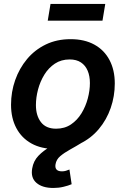

<svg xmlns="http://www.w3.org/2000/svg" viewBox="-20 -746 640 976"><path d="M260.7 11.2Q189.9 11.2 139.9 -16.6Q89.8 -44.4 63 -95Q36.1 -145.5 36.1 -213.4Q36.1 -278.8 57.1 -338.6Q78.1 -398.4 117.4 -445.6Q156.7 -492.7 212.6 -519.8Q268.6 -546.9 338.9 -546.9Q409.2 -546.9 459.5 -519.3Q509.8 -491.7 536.6 -440.9Q563.5 -390.1 563.5 -321.8Q563.5 -256.8 542.7 -197Q522 -137.2 482.4 -90.1Q442.9 -43 387 -15.9Q331.1 11.2 260.7 11.2ZM265.1 -91.8Q308.6 -91.8 340.8 -113.5Q373 -135.3 394.3 -170.2Q415.5 -205.1 426.3 -245.6Q437 -286.1 437 -323.7Q437 -359.9 425.5 -386.7Q414.1 -413.6 391.4 -428.7Q368.7 -443.8 334 -443.8Q291 -443.8 258.8 -422.4Q226.6 -400.9 205.3 -366.2Q184.1 -331.5 173.3 -290.8Q162.6 -250 162.6 -211.9Q162.6 -158.2 188.2 -125Q213.9 -91.8 265.1 -91.8ZM251.5 209.5Q195.3 209.5 165.3 183.6Q135.3 157.7 143.6 110.4Q149.9 72.3 175.3 45.9Q200.7 19.5 237.3 -1.5Q273.9 -22.5 314.7 -44.4Q355.5 -66.4 393.6 -95Q431.6 -123.5 459.2 -165Q486.8 -206.5 497.1 -267.6H559.6Q547.9 -199.2 522.9 -152.6Q498 -106 465.8 -75Q433.6 -43.9 399.7 -22.9Q365.7 -2 335.9 14.4Q306.2 30.8 286.1 47.9Q266.1 64.9 262.2 89.4Q259.3 106.4 267.3 115.7Q275.4 125 295.4 125Q305.2 125 314.7 122.3Q324.2 119.6 333 115.7L344.2 190.4Q327.1 197.8 302.7 203.6Q278.3 209.5 251.5 209.5ZM515.1 -726.1 501 -641.1H222.7L236.8 -726.1Z"/></svg>

Font: Inter 18pt SemiBold
Style: Italic
Weight: 600
Italic angle: -9.3988°
Designer: Rasmus Andersson
Foundry: rsms
Version: Version 4.001;git-66647c0bb